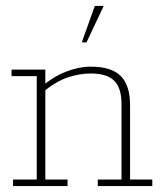

<svg xmlns="http://www.w3.org/2000/svg" viewBox="-20 -628 552 648"><path d="M24 0V-22H104V-371H19V-393H133V-341L121 -336Q159 -369 202.5 -386Q246 -403 286 -403Q356 -403 387.5 -371.5Q419 -340 419 -273V-22H494V0H310V-22H390V-278Q390 -331 365.5 -355.5Q341 -380 286 -380Q248 -380 208 -366.5Q168 -353 118 -312L133 -335V-22H208V0ZM256 -485 300 -608H330L272 -485Z"/></svg>

Font: Rokkitt Thin
Style: Regular
Weight: 250
Version: Version 3.103